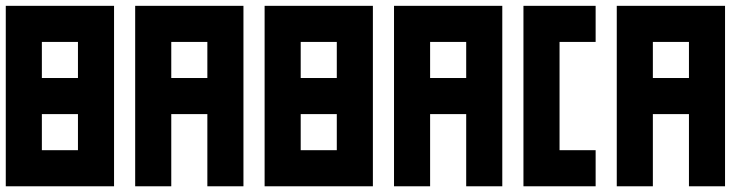

<svg xmlns="http://www.w3.org/2000/svg" viewBox="-20 -445 2604 665"><path d="M250 75.2V-49.8H125V75.2ZM250 -174.8V-299.8H125V-174.8ZM0 200.2V-424.8H375V200.2Z M698.2 -174.8V-299.8H573.2V-174.8ZM448.2 200.2V-424.8H823.2V200.2H698.2V-49.8H573.2V200.2Z M1146.5 75.2V-49.8H1021.5V75.2ZM1146.5 -174.8V-299.8H1021.5V-174.8ZM896.5 200.2V-424.8H1271.5V200.2Z M1594.7 -174.8V-299.8H1469.7V-174.8ZM1344.7 200.2V-424.8H1719.7V200.2H1594.7V-49.8H1469.7V200.2Z M1793 200.2V-424.8H2043V-299.8H1918V75.2H2043V200.2Z M2366.2 -174.8V-299.8H2241.2V-174.8ZM2116.2 200.2V-424.8H2491.2V200.2H2366.2V-49.8H2241.2V200.2Z"/></svg>

Font: Ishtika
Style: Block
Weight: 400
Designer: Kailash Nadh
Version: Version 2.3